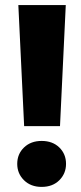

<svg xmlns="http://www.w3.org/2000/svg" viewBox="-20 -731 323 761"><path d="M75.7 -231 52.7 -710.9H240.7L217.8 -231ZM145 9.8Q102.1 9.8 75.2 -16.6Q48.3 -43 48.3 -81.5Q48.3 -120.6 75.2 -146.5Q102.1 -172.4 145 -172.4Q188.5 -172.4 215.1 -146.5Q241.7 -120.6 241.7 -81.5Q241.7 -43 215.1 -16.6Q188.5 9.8 145 9.8Z"/></svg>

Font: Heebo Black
Style: Regular
Weight: 900
Designer: Oded Ezer
Foundry: Ezer Type House
Version: Version 3.100